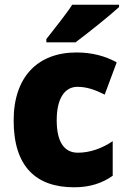

<svg xmlns="http://www.w3.org/2000/svg" viewBox="-20 -786 540 816"><path d="M486 -756V-766H287C258 -721 210 -663 177 -620V-606H301C353 -645 446 -719 486 -756ZM295 10C363 10 415 -8 459 -39V-186C413 -155 362 -137 311 -137C256 -137 221 -178 221 -275C221 -369 256 -417 309 -417C348 -417 383 -405 425 -384L476 -521C427 -548 371 -563 305 -563C141 -563 38 -460 38 -274C38 -77 134 10 295 10Z"/></svg>

Font: Noto Sans Sinhala SemiCondensed Black
Style: Regular
Weight: 900
Width: 4
Designer: Jelle Bosma - Monotype Design Team
Foundry: Monotype Imaging Inc.
Version: Version 2.006